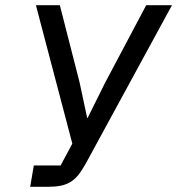

<svg xmlns="http://www.w3.org/2000/svg" viewBox="-20 -718 681 738"><path d="M110 -82H213L258 -166L118 -698H210L286 -401L315 -265H317L383 -398L542 -698H641L310 -90Q295 -63 281 -45.5Q267 -28 250 -18Q233 -8 212.5 -4Q192 0 165 0H96Z"/></svg>

Font: IBM Plex Mono Text
Style: Italic
Weight: 450
Italic angle: -9°
Monospace: yes
Designer: Mike Abbink, Paul van der Laan, Pieter van Rosmalen
Foundry: Bold Monday
Version: Version 2.1